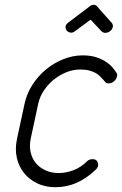

<svg xmlns="http://www.w3.org/2000/svg" viewBox="-20 -781 509 801"><path d="M343 -108Q352 -117 366 -117Q380 -117 385.5 -108Q391 -99 389 -88Q387 -83 384.5 -79Q382 -75 376 -70Q340 -36 299 -18Q258 0 210 0Q169 0 135.5 -16Q102 -32 80 -59.5Q58 -87 50 -123.5Q42 -160 51 -202L82 -346Q91 -389 114.5 -426Q138 -463 171 -490.5Q204 -518 244 -534Q284 -550 325 -550Q358 -550 382 -542Q406 -534 422.5 -523Q439 -512 449 -500Q459 -488 464 -480Q471 -473 468 -462Q466 -451 456 -442Q446 -433 433 -433Q425 -433 420 -438Q415 -443 410 -449Q404 -456 396.5 -463.5Q389 -471 378 -477Q367 -483 351.5 -487Q336 -491 314 -491Q285 -491 256.5 -479.5Q228 -468 204 -448.5Q180 -429 162.5 -402.5Q145 -376 139 -346L108 -202Q102 -171 108 -145Q114 -119 130 -100Q146 -81 170.5 -70Q195 -59 225 -59Q254 -59 285.5 -70.5Q317 -82 343 -108ZM445 -687Q453 -678 450.5 -668Q448 -658 440 -651.5Q432 -645 421.5 -644Q411 -643 403 -651L358 -699L293 -651Q283 -643 273.5 -645Q264 -647 258.5 -653.5Q253 -660 253.5 -669.5Q254 -679 265 -687L351 -752Q361 -761 371 -761Q381 -761 387 -752Z"/></svg>

Font: VDS
Style: Thin Italic
Weight: 100
Width: 0
Designer: artmaker
Foundry: artmaker
Version: Version 1.000 2012 initial release